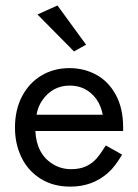

<svg xmlns="http://www.w3.org/2000/svg" viewBox="-20 -676 509 708"><path d="M35.2 -205.1Q35.2 -271 61.3 -320.8Q87.4 -370.6 133.1 -397.7Q178.7 -424.8 236.3 -424.8Q290 -424.8 335 -400.4Q379.9 -376 407 -326.4Q434.1 -276.9 434.1 -205.6V-192.9H110.4Q112.3 -150.4 128.9 -119.4Q145.5 -88.4 175.8 -70.3Q205.6 -52.2 242.2 -52.2Q275.4 -52.2 298.3 -63.2Q321.3 -74.2 336.7 -92.3Q352.1 -110.4 370.1 -139.6L430.2 -106Q404.8 -62 378.9 -39.1Q321.3 12.2 239.7 12.2Q175.8 12.2 129.4 -17.1Q83 -46.4 59.1 -95.9Q35.2 -145.5 35.2 -205.1ZM114.7 -252.9H358.9Q352.5 -286.6 335 -311Q298.3 -360.4 237.3 -360.4Q173.3 -360.4 135.3 -305.2Q119.6 -282.2 114.7 -252.9ZM191.9 -655.8 297.4 -511.2 252.9 -486.3 118.2 -622.6Z"/></svg>

Font: NMS Futura Pro Book
Style: Regular
Weight: 400
Designer: Blend3rman
Version: Version 0.1